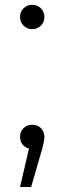

<svg xmlns="http://www.w3.org/2000/svg" viewBox="-20 -703 264 788"><path d="M62.2 -633.3Q62.2 -654.4 76.7 -668.9Q91.1 -683.3 112.2 -683.3Q133.3 -683.3 147.8 -668.9Q162.2 -654.4 162.2 -633.3Q162.2 -612.2 147.8 -597.8Q133.3 -583.3 112.2 -583.3Q91.1 -583.3 76.7 -597.8Q62.2 -612.2 62.2 -633.3ZM162.2 -141.1Q162.2 -124.4 152.2 -88.9L107.8 64.4H62.2L98.9 -93.3Q82.2 -97.8 72.2 -110.6Q62.2 -123.3 62.2 -141.1Q62.2 -163.3 76.7 -177.2Q91.1 -191.1 112.2 -191.1Q134.4 -191.1 148.3 -176.7Q162.2 -162.2 162.2 -141.1Z"/></svg>

Font: Paperlogy 3 Light
Style: Regular
Weight: 300
Designer: redesigned by Lee Juim, glyphs from Gmarket Sans & Montserrat
Foundry: PT&
Version: Version 1.001